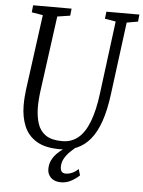

<svg xmlns="http://www.w3.org/2000/svg" viewBox="-61 -791 766 1025"><g transform="rotate(5 322.0 -278.5)"><path d="M580 -694.5 529.5 -306Q518.5 -220 497.5 -159.8Q476.5 -99.5 445.5 -62Q414.5 -24.5 373.8 -7.2Q333 10 282.5 10Q204 10 157.8 -18.2Q111.5 -46.5 91.2 -95.2Q71 -144 70.5 -205Q70.5 -230 72 -250.5Q73.5 -271 76 -291L130.5 -695L70.5 -705L74.5 -743H280.5L276.5 -705L208 -694.5L154 -296Q150.5 -271.5 148.8 -248Q147 -224.5 147 -202Q147.5 -153.5 159.8 -115.5Q172 -77.5 203.2 -55.8Q234.5 -34 291.5 -34Q341.5 -34 377.2 -63.5Q413 -93 436.2 -153.5Q459.5 -214 471 -306L521 -695L462.5 -705L467 -743H644L640 -705ZM301.5 185.5Q268 184.5 249.8 166Q231.5 147.5 231.5 121Q231.5 94.5 241.8 73.5Q252 52.5 268.5 36Q285 19.5 304.5 5.8Q324 -8 343.5 -20.5L364.5 -33.5L375 -13.5Q356.5 2.5 338.2 20.2Q320 38 308.5 58.5Q297 79 297 103Q297 120.5 304.2 128.8Q311.5 137 325.5 137Q343 137 360.5 129.2Q378 121.5 393 106.5L403 140Q385.5 157 359.2 171.5Q333 186 301.5 185.5Z"/></g></svg>

Font: Merriweather 24pt SemiCondensed Light
Style: Italic
Weight: 300
Width: 4
Italic angle: -7.8°
Designer: Eben Sorkin
Foundry: Eben Sorkin
Version: Version 2.101